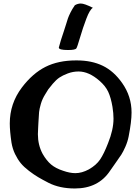

<svg xmlns="http://www.w3.org/2000/svg" viewBox="-20 -1072 787 1101"><path d="M512.7 -1027.3Q495.1 -1017.6 475.1 -964.8Q455.1 -912.1 439 -856.9Q422.9 -801.8 418 -794.9Q412.1 -785.2 370.1 -785.2Q317.4 -785.2 317.4 -798.8V-799.8Q327.1 -837.9 345.7 -891.6Q351.6 -908.2 358.4 -931.2Q365.2 -954.1 369.6 -966.8Q374 -979.5 383.8 -999.5Q393.6 -1019.5 409.2 -1042Q425.8 -1051.8 443.4 -1051.8Q463.9 -1051.8 512.7 -1027.3ZM200.2 -367.2Q200.2 -361.3 198.7 -337.9Q197.3 -314.5 197.3 -302.7Q197.3 -240.2 224.6 -189.5Q247.1 -150.4 273.4 -128.4Q299.8 -106.4 341.8 -92.8Q380.9 -79.1 412.1 -79.1Q449.2 -79.1 489.3 -100.6Q532.2 -125 554.2 -157.7Q576.2 -190.4 599.6 -251Q630.9 -328.1 630.9 -391.6Q630.9 -421.9 625 -459Q616.2 -511.7 600.6 -545.4Q585 -579.1 549.8 -609.4Q489.3 -662.1 430.7 -662.1Q398.4 -662.1 368.7 -650.9Q338.9 -639.6 320.3 -627Q301.8 -614.3 282.7 -591.8Q263.7 -569.3 256.8 -559.6Q250 -549.8 239.3 -531.2Q222.7 -504.9 214.4 -476.6Q206.1 -448.2 204.1 -429.2Q202.1 -410.2 200.2 -367.2ZM680.7 -595.7Q734.4 -519.5 734.4 -426.8Q734.4 -375 717.8 -290Q711.9 -259.8 699.2 -231Q686.5 -202.1 675.8 -185.5Q665 -168.9 643.1 -138.2Q621.1 -107.4 611.3 -92.8Q543.9 8.8 409.2 8.8Q322.3 8.8 258.8 -23.4Q222.7 -42 198.7 -56.2Q174.8 -70.3 146 -92.3Q117.2 -114.3 99.1 -136.2Q81.1 -158.2 66.4 -188.5Q51.8 -218.8 45.9 -253.9Q36.1 -320.3 36.1 -364.3Q36.1 -478.5 105.5 -570.3Q167 -651.4 240.7 -688.5Q314.5 -725.6 416 -725.6H419.9Q505.9 -725.6 569.3 -694.8Q632.8 -664.1 680.7 -595.7Z"/></svg>

Font: LPEducational
Style: Medium
Weight: 500
Designer: Based on Essays1743, by John Stracke, which says:

Based on the typeface in a 1743 English translation of the essays of 
Version: Version 001.204